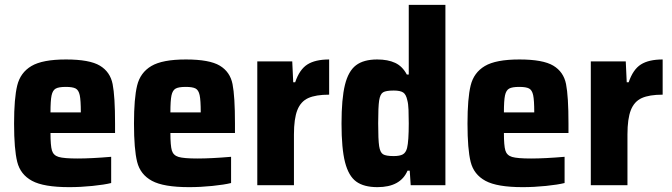

<svg xmlns="http://www.w3.org/2000/svg" viewBox="-20 -763 2768 791"><path d="M454 -215H188Q188 -163 194 -143Q200 -123 221.5 -116.5Q243 -110 300 -110Q356 -110 438 -117V-9Q410 -2 361 3Q312 8 265 8Q160 8 112 -18Q64 -44 51 -96Q38 -148 38 -254Q38 -358 51 -411Q64 -464 109.5 -491Q155 -518 252 -518Q349 -518 391.5 -492.5Q434 -467 444 -416.5Q454 -366 454 -254ZM188 -300H313Q313 -350 308.5 -371Q304 -392 291.5 -398.5Q279 -405 251 -405Q222 -405 209.5 -398Q197 -391 192.5 -370Q188 -349 188 -300Z M948 -215H682Q682 -163 688 -143Q694 -123 715.5 -116.5Q737 -110 794 -110Q850 -110 932 -117V-9Q904 -2 855 3Q806 8 759 8Q654 8 606 -18Q558 -44 545 -96Q532 -148 532 -254Q532 -358 545 -411Q558 -464 603.5 -491Q649 -518 746 -518Q843 -518 885.5 -492.5Q928 -467 938 -416.5Q948 -366 948 -254ZM682 -300H807Q807 -350 802.5 -371Q798 -392 785.5 -398.5Q773 -405 745 -405Q716 -405 703.5 -398Q691 -391 686.5 -370Q682 -349 682 -300Z M1040 -510H1184L1188 -424H1196Q1214 -477 1246.5 -497.5Q1279 -518 1336 -518V-373Q1281 -373 1250 -359Q1219 -345 1205 -309.5Q1191 -274 1191 -209V0H1040Z M1387 -254Q1387 -356 1401 -413Q1415 -470 1446.5 -494Q1478 -518 1534 -518Q1578 -518 1608 -504Q1638 -490 1656 -456H1664V-743H1815V0H1672L1668 -60H1659Q1630 8 1535 8Q1479 8 1447.5 -15Q1416 -38 1401.5 -94.5Q1387 -151 1387 -254ZM1657 -153Q1664 -181 1664 -255Q1664 -285 1663 -310.5Q1662 -336 1658 -350Q1653 -374 1641 -382Q1629 -390 1602 -390Q1570 -390 1558 -382.5Q1546 -375 1542 -349Q1538 -323 1538 -255Q1538 -187 1542 -161Q1546 -135 1558 -127.5Q1570 -120 1602 -120Q1627 -120 1639.5 -127Q1652 -134 1657 -153Z M2322 -215H2056Q2056 -163 2062 -143Q2068 -123 2089.5 -116.5Q2111 -110 2168 -110Q2224 -110 2306 -117V-9Q2278 -2 2229 3Q2180 8 2133 8Q2028 8 1980 -18Q1932 -44 1919 -96Q1906 -148 1906 -254Q1906 -358 1919 -411Q1932 -464 1977.5 -491Q2023 -518 2120 -518Q2217 -518 2259.5 -492.5Q2302 -467 2312 -416.5Q2322 -366 2322 -254ZM2056 -300H2181Q2181 -350 2176.5 -371Q2172 -392 2159.5 -398.5Q2147 -405 2119 -405Q2090 -405 2077.5 -398Q2065 -391 2060.5 -370Q2056 -349 2056 -300Z M2414 -510H2558L2562 -424H2570Q2588 -477 2620.5 -497.5Q2653 -518 2710 -518V-373Q2655 -373 2624 -359Q2593 -345 2579 -309.5Q2565 -274 2565 -209V0H2414Z"/></svg>

Font: Saira Semi Condensed
Style: Bold
Weight: 700
Width: 4
Designer: Hector Gatti with collaboration of the Omnibus-Type team
Foundry: Omnibus-Type
Version: Version 1.001; ttfautohint (v1.8)